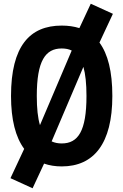

<svg xmlns="http://www.w3.org/2000/svg" viewBox="-20 -879 660 1028"><path d="M581.5 -365C581.5 -496.5 557.5 -590 512.5 -651L584.5 -805L466 -859L405 -728.5C376.5 -737.5 345 -742 310.5 -742C139 -742 39 -632 39 -365C39 -238 63.5 -144 109.5 -82L36 75L154.5 129L216 -3C244.5 7 276 12 310.5 12C482 12 581.5 -109.5 581.5 -365ZM443 -365C443 -177 398 -111 310.5 -111C290.5 -111 272.5 -114.5 256.5 -122L426.5 -521C437.5 -482.5 443 -431.5 443 -365ZM177 -365C177 -553.5 223 -619.5 310.5 -619.5C330.5 -619.5 348.5 -616 364 -608.5L194 -209C182.5 -247.5 177 -298.5 177 -365Z"/></svg>

Font: Monaspace Neon
Style: Bold
Weight: 700
Designer: Riley Cran & the Lettermatic Team
Foundry: Lettermatic
Version: Version 1.200 (Monaspace Neon)